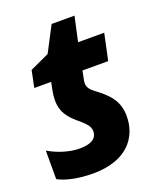

<svg xmlns="http://www.w3.org/2000/svg" viewBox="-129 -744 696 835"><g transform="rotate(-20 218.5 -326.5)"><path d="M158 10C314 10 380 -76 380 -175C380 -249 339 -286 284 -327C267 -340 257 -353 257 -371C257 -379 259 -389 261 -397L267 -427H386L412 -549H291L316 -663H210L149 -546L60 -505L44 -427H122L117 -402C112 -379 110 -360 110 -344C110 -290 138 -260 166 -235C201 -206 221 -187 221 -164C221 -129 194 -112 140 -112C91 -112 37 -131 -2 -154V-22C34 -2 93 10 158 10Z"/></g></svg>

Font: Noto Sans SemiCondensed ExtraBold
Style: Italic
Weight: 800
Width: 4
Italic angle: -12°
Designer: Monotype Design Team
Foundry: Monotype Imaging Inc.
Version: Version 2.013